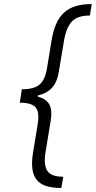

<svg xmlns="http://www.w3.org/2000/svg" viewBox="-20 -792 473 948"><path d="M82 -312.5 87.9 -351.1Q148.4 -351.1 175.8 -374.8Q203.1 -398.4 212.4 -457L234.9 -594.2Q242.7 -640.1 257.3 -673.8Q272 -707.5 295.7 -729.2Q319.3 -751 353.3 -761.5Q387.2 -772 433.1 -772L423.8 -715.3Q363.8 -715.8 335.4 -686.3Q307.1 -656.7 296.4 -593.3L270.5 -438Q265.6 -408.2 254.6 -385Q243.7 -361.8 222.7 -345.5Q201.7 -329.1 167.7 -320.8Q133.8 -312.5 82 -312.5ZM282.7 136.2Q237.3 136.2 206.8 126Q176.3 115.7 159.7 94Q143.1 72.3 139.4 38.6Q135.7 4.9 143.6 -41.5L166 -177.7Q175.8 -236.3 157 -260.5Q138.2 -284.7 77.6 -285.2L84 -323.2Q134.8 -323.2 166.3 -314.9Q197.8 -306.6 213.1 -290.5Q228.5 -274.4 231.9 -251Q235.4 -227.5 230.5 -197.3L205.1 -42.5Q194.3 21.5 213.4 51Q232.4 80.6 292.5 80.6ZM77.6 -284.7 88.4 -351.6H172.4L161.1 -284.7Z"/></svg>

Font: Inter Light
Style: Italic
Weight: 300
Italic angle: -9.3988°
Designer: Rasmus Andersson
Foundry: rsms
Version: Version 4.001;git-66647c0bb